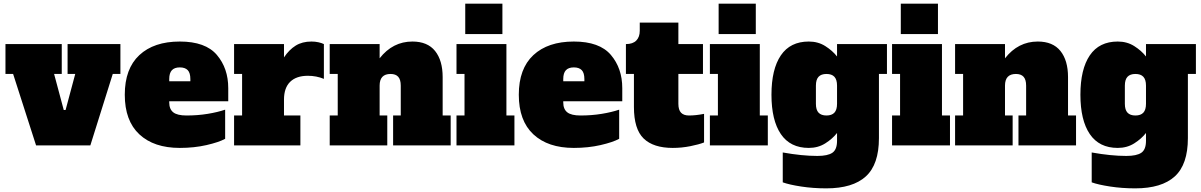

<svg xmlns="http://www.w3.org/2000/svg" viewBox="-20 -798 6595 1054"><path d="M178 0 52 -392H10V-556H319V-392H277L330 -194H340L393 -392H351V-556H641V-392H599L476 0Z M665 -278Q665 -421 745 -495.5Q825 -570 967 -570Q1108 -570 1170.5 -496.5Q1233 -423 1233 -314V-242H909V-236Q909 -199 931 -181.5Q953 -164 1004 -164Q1065 -164 1120 -173Q1175 -182 1216 -196V-36Q1181 -17 1113.5 -1.5Q1046 14 967 14Q825 14 745 -60.5Q665 -135 665 -278ZM1025 -352V-364Q1025 -398 1010.5 -413Q996 -428 967 -428Q938 -428 923.5 -412.5Q909 -397 909 -364V-352Z M1758 -556V-365Q1717 -382 1670 -382Q1607 -382 1573 -349Q1539 -316 1539 -251V-164H1629V0H1265V-164H1309V-392H1265V-556H1539V-483Q1567 -525 1603 -547.5Q1639 -570 1690 -570Q1710 -570 1728 -566Q1746 -562 1758 -556Z M2454 -164V0H2138V-164H2180V-328Q2180 -361 2166 -376.5Q2152 -392 2124 -392Q2064 -392 2064 -328V-164H2106V0H1790V-164H1834V-392H1790V-556H2064V-478Q2136 -570 2244 -570Q2327 -570 2368.5 -518Q2410 -466 2410 -375V-164Z M2534 -611V-778H2738V-611ZM2486 0V-164H2530V-392H2486V-556H2760V-164H2804V0Z M2828 -278Q2828 -421 2908 -495.5Q2988 -570 3130 -570Q3271 -570 3333.5 -496.5Q3396 -423 3396 -314V-242H3072V-236Q3072 -199 3094 -181.5Q3116 -164 3167 -164Q3228 -164 3283 -173Q3338 -182 3379 -196V-36Q3344 -17 3276.5 -1.5Q3209 14 3130 14Q2988 14 2908 -60.5Q2828 -135 2828 -278ZM3188 -352V-364Q3188 -398 3173.5 -413Q3159 -428 3130 -428Q3101 -428 3086.5 -412.5Q3072 -397 3072 -364V-352Z M3460 -211V-392H3416V-556Q3454 -556 3473 -575.5Q3492 -595 3492 -629V-674H3704V-556H3839V-392H3704V-228Q3704 -195 3718.5 -179.5Q3733 -164 3762 -164Q3800 -164 3845 -173V-16Q3817 -5 3769.5 4.5Q3722 14 3673 14Q3567 14 3513.5 -37.5Q3460 -89 3460 -211Z M3925 -611V-778H4129V-611ZM3877 0V-164H3921V-392H3877V-556H4151V-164H4195V0Z M4277 203V39Q4383 58 4467 58Q4524 58 4549.5 40.5Q4575 23 4575 -25V-68Q4550 -36 4510.5 -11Q4471 14 4420 14Q4318 14 4266.5 -62Q4215 -138 4215 -278Q4215 -418 4266.5 -494Q4318 -570 4420 -570Q4471 -570 4510.5 -545Q4550 -520 4575 -488V-556H4849V-392H4805V-40Q4805 105 4733 170.5Q4661 236 4516 236Q4444 236 4378.5 226Q4313 216 4277 203ZM4575 -228V-328Q4575 -361 4560.5 -376.5Q4546 -392 4517 -392Q4488 -392 4473.5 -376.5Q4459 -361 4459 -328V-228Q4459 -195 4473.5 -179.5Q4488 -164 4517 -164Q4546 -164 4560.5 -179.5Q4575 -195 4575 -228Z M4925 -611V-778H5129V-611ZM4877 0V-164H4921V-392H4877V-556H5151V-164H5195V0Z M5887 -164V0H5571V-164H5613V-328Q5613 -361 5599 -376.5Q5585 -392 5557 -392Q5497 -392 5497 -328V-164H5539V0H5223V-164H5267V-392H5223V-556H5497V-478Q5569 -570 5677 -570Q5760 -570 5801.5 -518Q5843 -466 5843 -375V-164Z M5973 203V39Q6079 58 6163 58Q6220 58 6245.5 40.5Q6271 23 6271 -25V-68Q6246 -36 6206.5 -11Q6167 14 6116 14Q6014 14 5962.5 -62Q5911 -138 5911 -278Q5911 -418 5962.5 -494Q6014 -570 6116 -570Q6167 -570 6206.5 -545Q6246 -520 6271 -488V-556H6545V-392H6501V-40Q6501 105 6429 170.5Q6357 236 6212 236Q6140 236 6074.5 226Q6009 216 5973 203ZM6271 -228V-328Q6271 -361 6256.5 -376.5Q6242 -392 6213 -392Q6184 -392 6169.5 -376.5Q6155 -361 6155 -328V-228Q6155 -195 6169.5 -179.5Q6184 -164 6213 -164Q6242 -164 6256.5 -179.5Q6271 -195 6271 -228Z"/></svg>

Font: Alfa Slab One
Style: Regular
Weight: 400
Designer: JM Sole
Foundry: JM Sole
Version: Version 2.000